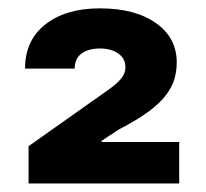

<svg xmlns="http://www.w3.org/2000/svg" viewBox="-20 -862 485 453"><path d="M47.4 -429.2V-517.1L220.2 -639.2Q237.3 -650.9 249.5 -660.6Q261.7 -670.4 268.8 -680.7Q275.9 -690.9 275.9 -703.1Q275.9 -724.1 259 -735.8Q242.2 -747.6 215.8 -747.6Q189 -747.6 172.6 -735.8Q156.2 -724.1 156.2 -700.2H39.1Q39.1 -767.1 87.4 -804.7Q135.7 -842.3 215.8 -842.3Q298.8 -842.3 347.9 -807.6Q397 -772.9 397 -714.4Q397 -694.8 391.6 -676Q386.2 -657.2 371.8 -637.9Q357.4 -618.7 330.3 -598.6Q303.2 -578.6 259.8 -556.2L219.7 -529.8V-526.9H402.8V-429.2Z"/></svg>

Font: Inter 20pt ExtraBold
Style: Regular
Weight: 800
Version: Version 4.001;git-66647c0bb